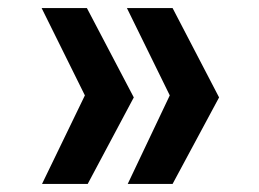

<svg xmlns="http://www.w3.org/2000/svg" viewBox="-20 -513 640 475"><path d="M400 -277 294 -493H407L522 -272L407 -58H296ZM190 -277 83 -493H195L311 -272L197 -58H84Z"/></svg>

Font: JuliaMono
Style: Bold
Weight: 700
Monospace: yes
Designer: cormullion
Foundry: corm
Version: Version 0.055; ttfautohint (v1.8.4)